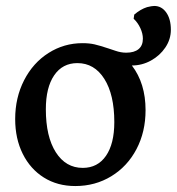

<svg xmlns="http://www.w3.org/2000/svg" viewBox="-20 -613 594 645"><path d="M31 -213Q31 -285 61 -343.5Q91 -402 143 -435Q195 -468 257 -468Q280 -468 297.5 -464Q315 -460 345 -450Q349 -449 367.5 -442.5Q386 -436 404 -436Q431 -436 445.5 -448Q460 -460 460 -483Q460 -500 451.5 -518.5Q443 -537 429 -550L431 -564Q452 -582 474 -589Q490 -593 498 -593Q523 -593 538.5 -571Q554 -549 554 -513Q554 -481 535.5 -453.5Q517 -426 487 -409.5Q457 -393 423 -393Q469 -333 469 -243Q469 -170 438.5 -112Q408 -54 354 -21Q300 12 233 12Q173 12 127.5 -16.5Q82 -45 56.5 -96Q31 -147 31 -213ZM364 -203Q364 -295 330.5 -348Q297 -401 240 -401Q190 -401 162 -360Q134 -319 134 -246Q134 -154 167.5 -101.5Q201 -49 258 -49Q308 -49 336 -89.5Q364 -130 364 -203Z"/></svg>

Font: Alegreya Medium
Style: Regular
Weight: 500
Designer: Juan Pablo del Peral
Foundry: Huerta Tipografica
Version: Version 2.007; ttfautohint (v1.6)